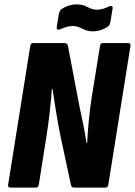

<svg xmlns="http://www.w3.org/2000/svg" viewBox="-20 -850 612 870"><path d="M29 0Q14 0 17 -14L117 -641Q119 -655 130 -655H273Q285 -655 288 -641L341 -363Q350 -323 358 -282.5Q366 -242 372 -202H375Q377 -249 382.5 -305Q388 -361 395 -405L433 -641Q435 -655 447 -655H559Q574 -655 571 -641L471 -14Q469 0 457 0H315Q303 0 301 -14L255 -229Q242 -292 233 -350Q224 -408 218 -447H215Q212 -401 205.5 -343.5Q199 -286 191 -236L156 -14Q154 0 142 0ZM401 -708Q380 -708 365.5 -714.5Q351 -721 338.5 -726.5Q326 -732 310 -732Q295 -732 281 -728Q267 -724 252 -717Q245 -714 240.5 -716.5Q236 -719 237 -728L247 -789Q249 -795 251 -799.5Q253 -804 257 -807Q270 -817 289 -823.5Q308 -830 327 -830Q349 -830 362.5 -824.5Q376 -819 389 -812.5Q402 -806 418 -806Q433 -806 446.5 -810Q460 -814 474 -821Q483 -825 487.5 -822Q492 -819 490 -810L480 -749Q477 -736 471 -731Q457 -721 439 -714.5Q421 -708 401 -708Z"/></svg>

Font: Sofia Sans Condensed Black
Style: Italic
Weight: 900
Italic angle: -9°
Version: Version 4.100